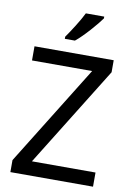

<svg xmlns="http://www.w3.org/2000/svg" viewBox="-101 -1007 741 1070"><g transform="rotate(10 269.5 -472.0)"><path d="M502.9 -80.1H143.1L494.1 -646V-713.9H45.9V-633.8H386.2L35.2 -67.9V0H502.9ZM295.9 -944.3C284.7 -921.4 270 -896 252 -867.2C233.9 -838.4 218.3 -814.9 205.1 -796.4V-784.2H262.2C306.2 -818.8 376 -899.9 399.9 -934.1V-944.3Z"/></g></svg>

Font: Avrile Sans
Style: Regular
Weight: 400
Designer: Monotype Design Team, Google (font), Stefan Peev (BGR Cyrillic), Cristiano Sobral (main changes)
Foundry: The Avrile Sans Project Authors
Version: Version 3.110